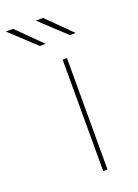

<svg xmlns="http://www.w3.org/2000/svg" viewBox="-214 -777 603 837"><g transform="rotate(-20 87.0 -358.5)"><path d="M115 0V-517H135V0ZM181 -607 63 -717H97L208 -607ZM42 -607 -76 -717H-42L69 -607Z"/></g></svg>

Font: Montserrat Thin Thin
Style: Regular
Weight: 250
Version: Version 9.000